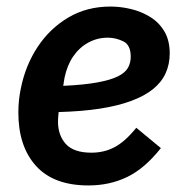

<svg xmlns="http://www.w3.org/2000/svg" viewBox="-20 -554 554 586"><path d="M250 12Q144 12 90 -47.5Q36 -107 36 -211Q36 -230 38 -249Q40 -268 44 -286Q58 -355 95 -411Q132 -467 188.5 -500.5Q245 -534 317 -534Q348 -534 379.5 -526.5Q411 -519 438 -502.5Q465 -486 481.5 -458.5Q498 -431 498 -391Q498 -358 485.5 -330.5Q473 -303 447 -282Q421 -261 380.5 -246Q340 -231 285.5 -222.5Q231 -214 159 -212Q158 -203 157.5 -195.5Q157 -188 157 -183Q157 -141 181 -114.5Q205 -88 259 -88Q298 -88 330 -105Q362 -122 396 -164L471 -102Q422 -40 368.5 -14Q315 12 250 12ZM309 -439Q277 -439 249.5 -424Q222 -409 203.5 -382Q185 -355 177 -317L173 -292Q237 -295 277.5 -302.5Q318 -310 340 -321Q362 -332 370.5 -347Q379 -362 379 -381Q379 -417 356 -428Q333 -439 309 -439Z"/></svg>

Font: IBM Plex Sans SemiBold
Style: Italic
Weight: 600
Italic angle: -11.31°
Designer: Mike Abbink, Paul van der Laan, Pieter van Rosmalen
Foundry: Bold Monday
Version: Version 3.201